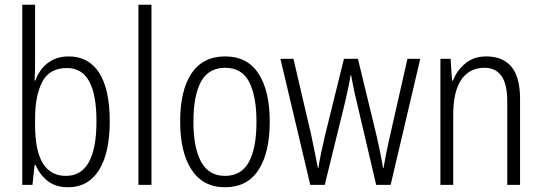

<svg xmlns="http://www.w3.org/2000/svg" viewBox="-20 -780 2285 810"><path d="M128 -523Q128 -503 127.5 -481Q127 -459 126 -440H129Q146 -487 182 -514.5Q218 -542 270 -542Q354 -542 398.5 -472.5Q443 -403 443 -268Q443 -135 397.5 -62.5Q352 10 267 10Q216 10 182.5 -15.5Q149 -41 130 -84H126L117 0H74V-760H128ZM262 -493Q189 -493 158.5 -435Q128 -377 128 -280V-252Q128 -38 258 -38Q387 -38 387 -269Q387 -380 356.5 -436.5Q326 -493 262 -493Z M619 0H564V-760H619Z M1118 -267Q1118 -136 1070.5 -63Q1023 10 929 10Q837 10 788.5 -63.5Q740 -137 740 -267Q740 -399 788 -470.5Q836 -542 930 -542Q1024 -542 1071 -469Q1118 -396 1118 -267ZM796 -267Q796 -157 828.5 -97.5Q861 -38 929 -38Q998 -38 1030 -96.5Q1062 -155 1062 -267Q1062 -373 1031.5 -433.5Q1001 -494 930 -494Q860 -494 828 -435.5Q796 -377 796 -267Z M1484 -354Q1477 -382 1471.5 -410Q1466 -438 1461 -463H1459Q1455 -438 1449 -409.5Q1443 -381 1437 -354L1350 0H1289L1163 -532H1218L1293 -210Q1301 -172 1308 -137.5Q1315 -103 1321 -71H1323Q1327 -97 1334.5 -133.5Q1342 -170 1351 -208L1431 -532H1490L1569 -206Q1576 -176 1583 -141.5Q1590 -107 1596 -71H1598Q1603 -100 1608 -126.5Q1613 -153 1621 -188L1699 -532H1753L1628 0H1567Z M2032 -542Q2101 -542 2137.5 -498.5Q2174 -455 2174 -363V0H2120V-353Q2120 -425 2095.5 -459.5Q2071 -494 2024 -494Q1961 -494 1926.5 -444.5Q1892 -395 1892 -294V0H1838V-532H1881L1887 -440H1891Q1907 -482 1942.5 -512Q1978 -542 2032 -542Z"/></svg>

Font: Noto Sans Tamil Condensed Light
Style: Regular
Weight: 300
Width: 3
Designer: Jelle Bosma - Monotype Design Team
Foundry: Monotype Imaging Inc.
Version: Version 2.004; ttfautohint (v1.8.4.7-5d5b)